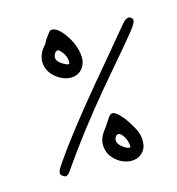

<svg xmlns="http://www.w3.org/2000/svg" viewBox="-73 -551 502 545"><g transform="rotate(-15 178.5 -278.0)"><path d="M220.7 -132.8Q223.6 -123.5 234.6 -115.2Q245.6 -106.9 252.4 -106.9Q255.9 -106.9 255.9 -109.4Q255.9 -114.3 255.4 -117.2Q253.4 -129.9 246.1 -141.1Q238.8 -152.3 231.4 -152.3Q225.6 -152.3 221.7 -143.6Q219.7 -140.1 220.7 -132.8ZM213.4 -316.4Q231.4 -337.9 267.1 -380.4Q302.7 -422.9 320.3 -444.3Q320.8 -444.8 323.2 -447.8Q325.7 -450.7 326.9 -451.9Q328.1 -453.1 330.3 -455.6Q332.5 -458 334 -459.2Q335.4 -460.4 337.6 -461.7Q339.8 -462.9 341.8 -463.6Q343.8 -464.4 345.7 -464.4Q350.6 -464.4 355.5 -458.5Q358.4 -455.6 356.9 -450.2Q354.5 -439.9 332 -413.6Q313 -390.1 276.1 -347.2Q239.3 -304.2 224.6 -286.6Q139.6 -185.1 75.2 -91.8Q74.7 -90.8 73.5 -89.4Q72.3 -87.9 71.8 -86.9Q71.3 -85.9 70.1 -84.5Q68.8 -83 68.4 -82.3Q67.9 -81.5 66.9 -80.3Q65.9 -79.1 64.9 -78.6Q64 -78.1 63 -77.4Q62 -76.7 61.3 -76.2Q60.5 -75.7 59.3 -75.4Q58.1 -75.2 57.1 -75.2Q52.7 -75.2 45.9 -81.1Q42 -84.5 43.5 -91.8Q44.4 -96.2 47.4 -101.3Q50.3 -106.4 54.9 -112.8Q59.6 -119.1 60.1 -120.1Q107.4 -189.5 210.4 -313ZM147 -380.4Q149.9 -380.4 149.9 -382.3Q149.9 -382.8 150.1 -383.5Q150.4 -384.3 150.4 -384.8Q150.4 -390.1 149.9 -393.1Q147 -409.7 133.3 -423.3Q130.4 -426.3 127 -426.3Q121.6 -426.3 117.7 -419.4Q113.8 -412.6 114.7 -405.8Q116.2 -396.5 128.7 -388.4Q141.1 -380.4 147 -380.4ZM98.1 -452.6Q101.1 -460 104.5 -464.8Q109.4 -472.2 120.1 -485.8Q123 -487.3 127 -487.3Q143.1 -487.3 162.8 -459.7Q182.6 -432.1 187.5 -402.3Q189 -392.1 188.5 -384.3Q187 -368.2 178.2 -357.4Q165.5 -341.8 144.5 -341.8Q122.1 -341.8 101.3 -358.4Q80.6 -375 77.1 -398.4Q76.2 -406.2 76.7 -410.6Q76.7 -411.1 78.1 -418.5Q82 -435.5 95.2 -449.7ZM266.1 -71.8Q257.3 -69.3 250 -69.3Q225.6 -69.3 205.8 -85.7Q186 -102.1 182.6 -125Q181.6 -132.8 182.1 -137.7Q182.1 -139.6 183.1 -145.5Q186.5 -159.7 195.8 -171.4Q201.7 -178.7 209 -190.2Q216.3 -201.7 219.7 -206.5Q223.1 -210.9 227.1 -212.9Q230 -213.9 231 -213.9Q239.3 -213.9 251.5 -200.9Q263.7 -188 271 -176.3Q278.3 -164.6 283.7 -154.8Q291.5 -140.1 293.5 -127Q294.9 -120.1 293.9 -111.3Q293.9 -107.9 293 -103Q288.1 -81.5 266.1 -71.8Z"/></g></svg>

Font: Sintesa 4
Style: 4
Weight: 400
Version: Version 001.000